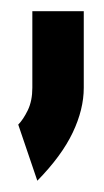

<svg xmlns="http://www.w3.org/2000/svg" viewBox="-20 -157 183 339"><path d="M12.2 63Q21 54.2 29.1 37.6Q37.1 21 37.1 -2V-137.2H127.9V-2Q127.9 36.1 108.4 77.1Q88.9 118.2 45.9 162.1Z"/></svg>

Font: Fundamental  Brigade Condensed
Style: Regular
Weight: 400
Width: 3
Designer: Peter Wiegel, original typeface by Carl Albert Fahrenwaldt 1901
Foundry: Peter Wiegel
Version: Version 0.000 2012 initial release